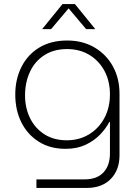

<svg xmlns="http://www.w3.org/2000/svg" viewBox="-20 -720 687 943"><path d="M159 203V161H396Q456 161 488 127Q520 93 520 33V-121H517Q501 -90 472 -59.5Q443 -29 400.5 -9Q358 11 302 11Q226 11 170.5 -24Q115 -59 85 -119Q55 -179 55 -256Q55 -331 85.5 -391.5Q116 -452 173 -486.5Q230 -521 310 -521Q386 -521 444 -487Q502 -453 534.5 -394Q567 -335 567 -259V42Q567 115 524 159Q481 203 406 203ZM308 -31Q369 -31 417 -60Q465 -89 492.5 -140Q520 -191 520 -257Q520 -321 493.5 -371Q467 -421 419.5 -450Q372 -479 309 -479Q245 -479 198.5 -449.5Q152 -420 127.5 -368Q103 -316 103 -251Q103 -190 127.5 -140Q152 -90 198 -60.5Q244 -31 308 -31ZM187 -577 287 -700H348L448 -577H403L317 -679L231 -577Z"/></svg>

Font: MuseoModerno ExtraLight
Style: Regular
Weight: 200
Designer: Pablo Cosgaya, Héctor Gatti, Marcela Romero, and the Authors of The MuseoModerno Project.
Foundry: Omnibus-Type Team
Version: Version 1.001